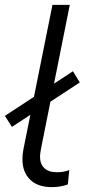

<svg xmlns="http://www.w3.org/2000/svg" viewBox="-20 -762 349 787"><path d="M72 -110Q72 -131 76 -150L195 -742H266L148 -152Q144 -130 144 -121Q144 -89 162 -72.5Q180 -56 214 -56Q242 -56 264 -65L258 -6Q228 5 192 5Q135 5 103.5 -25.5Q72 -56 72 -110ZM0 -287 279 -470 307 -424 29 -242Z"/></svg>

Font: Montserrat Alternates
Style: Italic
Weight: 400
Italic angle: -11.3°
Designer: Julieta Ulanovsky
Foundry: Julieta Ulanovsky
Version: Version 7.200